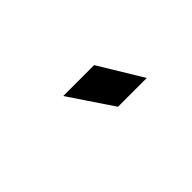

<svg xmlns="http://www.w3.org/2000/svg" viewBox="10 -1005 580 580"><g transform="rotate(-45 300.0 -715.0)"><path d="M324 -645H447L362 -785H230Z"/></g></svg>

Font: JetBrains Mono
Style: Bold Italic
Weight: 558
Italic angle: -9°
Monospace: yes
Designer: Philipp Nurullin, Konstantin Bulenkov
Foundry: JetBrains
Version: Version 2.305